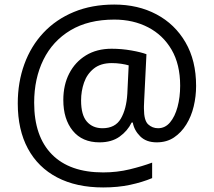

<svg xmlns="http://www.w3.org/2000/svg" viewBox="-20 -734 939 843"><path d="M841 -357Q841 -311 830.5 -267Q820 -223 798 -187.5Q776 -152 744 -130.5Q712 -109 668 -109Q622 -109 595.5 -135.5Q569 -162 563 -196H558Q540 -159 505 -134Q470 -109 417 -109Q341 -109 299.5 -160Q258 -211 258 -295Q258 -361 284 -411.5Q310 -462 357.5 -491Q405 -520 470 -520Q514 -520 556.5 -512.5Q599 -505 623 -496L613 -293Q612 -275 612 -267.5Q612 -260 612 -257Q612 -205 630.5 -188Q649 -171 674 -171Q705 -171 726.5 -196.5Q748 -222 759.5 -264.5Q771 -307 771 -358Q771 -451 733.5 -515.5Q696 -580 630.5 -614Q565 -648 482 -648Q368 -648 289.5 -601Q211 -554 170.5 -471.5Q130 -389 130 -283Q130 -135 208 -56Q286 23 433 23Q494 23 549.5 9.5Q605 -4 648 -20V48Q605 66 551.5 77.5Q498 89 433 89Q315 89 231 45Q147 1 102.5 -81.5Q58 -164 58 -280Q58 -373 87 -452.5Q116 -532 171 -590.5Q226 -649 304.5 -681.5Q383 -714 482 -714Q586 -714 667 -671Q748 -628 794.5 -548Q841 -468 841 -357ZM336 -293Q336 -229 361.5 -200Q387 -171 430 -171Q486 -171 510.5 -213Q535 -255 539 -322L545 -447Q532 -451 512 -454Q492 -457 471 -457Q422 -457 392 -433Q362 -409 349 -371.5Q336 -334 336 -293Z"/></svg>

Font: Noto Sans Vai
Style: Regular
Weight: 400
Designer: Monotype Design Team
Foundry: Monotype Imaging Inc.
Version: Version 2.001; ttfautohint (v1.8.4.7-5d5b)